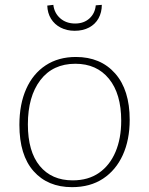

<svg xmlns="http://www.w3.org/2000/svg" viewBox="-20 -765 614 792"><path d="M293 -530Q395 -530 455 -462Q515 -394 515 -271Q515 -188 486.5 -125.5Q458 -63 405 -28Q352 7 277 7Q177 7 118.5 -59Q60 -125 60 -250Q60 -335 88 -398Q116 -461 168.5 -495.5Q221 -530 293 -530ZM291 -502Q198 -502 146.5 -434.5Q95 -367 95 -252Q95 -140 144 -80.5Q193 -21 280 -21Q344 -21 388.5 -52Q433 -83 456.5 -138.5Q480 -194 480 -267Q480 -378 429.5 -440Q379 -502 291 -502ZM288 -638Q256 -638 230.5 -651Q205 -664 190.5 -687.5Q176 -711 175 -742L200 -745Q204 -711 228.5 -689.5Q253 -668 290 -668Q326 -668 349 -689Q372 -710 375 -743L400 -745Q400 -714 386.5 -689.5Q373 -665 347.5 -651.5Q322 -638 288 -638Z"/></svg>

Font: Bitter Thin ExtraLight
Style: Regular
Weight: 250
Version: Version 2.002